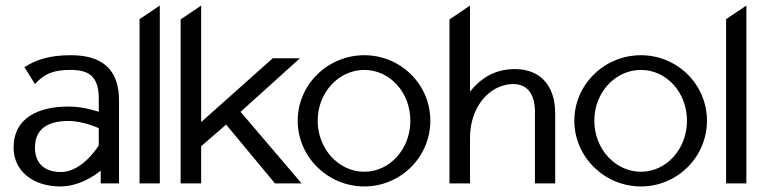

<svg xmlns="http://www.w3.org/2000/svg" viewBox="-20 -661 2750 692"><path d="M29 -129C29 -44 100 11 197 11C278 11 343 -46 343 -46V0H409V-299C409 -410 349 -462 236 -462C156 -462 109 -445 68 -419L106 -358C142 -398 177 -409 236 -409C305 -409 336 -381 336 -305V-258C336 -258 284 -277 227 -277C118 -277 29 -236 29 -129ZM106 -129C106 -204 163 -225 227 -225C281 -225 336 -199 336 -199V-137C336 -137 278 -41 200 -41C145 -41 106 -68 106 -129Z M483 0H556V-641L483 -592Z M631 0H705V-134L795 -212L971 0H1067L847 -258L1061 -451H963L705 -221V-641L631 -591Z M1053 -226C1053 -95 1162 11 1293 11C1424 11 1531 -95 1531 -226C1531 -357 1424 -462 1293 -462C1162 -462 1053 -357 1053 -226ZM1125 -226C1125 -328 1201 -409 1293 -409C1385 -409 1459 -328 1459 -226C1459 -124 1385 -42 1293 -42C1201 -42 1125 -124 1125 -226Z M1600 0H1674V-164C1674 -223 1693 -270 1720 -303C1744 -332 1782 -358 1830 -358C1885 -358 1908 -316 1908 -258V0H1981V-253C1981 -348 1931 -412 1836 -412C1758 -412 1709 -374 1674 -331V-641L1600 -591Z M2050 -226C2050 -95 2159 11 2290 11C2421 11 2528 -95 2528 -226C2528 -357 2421 -462 2290 -462C2159 -462 2050 -357 2050 -226ZM2122 -226C2122 -328 2198 -409 2290 -409C2382 -409 2456 -328 2456 -226C2456 -124 2382 -42 2290 -42C2198 -42 2122 -124 2122 -226Z M2597 0H2670V-641L2597 -592Z"/></svg>

Font: Charger Sport
Style: Df
Weight: 400
Designer: Jasper
Foundry: Cannot Into Space Fonts
Version: Version 1.1